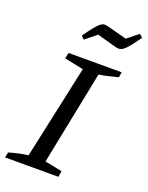

<svg xmlns="http://www.w3.org/2000/svg" viewBox="-163 -973 812 1054"><g transform="rotate(20 242.5 -445.5)"><path d="M3 0 9 -31Q38 -40 65.5 -46Q93 -52 120 -55L238 -601L127 -624L134 -658H445L439 -627Q404 -618 378 -612Q352 -606 329 -603L219 -55L320 -35L314 0ZM187 -755 170 -773Q198 -812 215.5 -833.5Q233 -855 245 -863.5Q257 -872 267 -872Q277 -872 289 -869L402 -839L467 -891L485 -874Q458 -836 440.5 -814.5Q423 -793 410.5 -784Q398 -775 387.5 -774.5Q377 -774 365 -777L253 -808Z"/></g></svg>

Font: Piazzolla Thin Medium
Style: Italic
Weight: 500
Italic angle: -11.3°
Version: Version 2.005